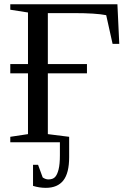

<svg xmlns="http://www.w3.org/2000/svg" viewBox="-20 -675 618 911"><path d="M545.9 -466.8H514.2L483.9 -603Q435.1 -612.8 331.1 -612.8H207V-371.1H392.6V-327.1H207V-38.6L308.1 -25.9V70.8Q308.1 146 280.5 181.2Q252.9 216.3 197.3 216.3Q167 216.3 136.7 207V106.9H160.6L182.6 167Q196.3 176.3 209.5 176.3Q231 176.3 241.5 164.8Q252 153.3 258.1 128.4Q264.2 103.5 264.2 62V0H28.8V-25.9L112.8 -38.6V-327.1H28.8V-371.1H112.8V-615.7L28.8 -628.9V-654.8H537.1Z"/></svg>

Font: Liberation Serif
Style: Regular
Weight: 400
Designer: Steve Matteson
Foundry: Ascender Corporation
Version: Version 2.1.5